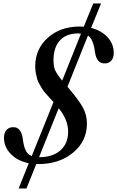

<svg xmlns="http://www.w3.org/2000/svg" viewBox="-20 -932 673 1102"><path d="M560.1 -912.1 502.9 -772Q562 -756.8 597.4 -718.3Q632.8 -679.7 632.8 -628.9Q632.8 -600.1 618.9 -584Q605 -567.9 580.1 -567.9Q533.7 -567.9 524.9 -634.8Q515.1 -708.5 484.9 -728L367.2 -434.1Q435.1 -354.5 457 -312.5Q479 -270.5 479 -223.1Q479 -122.1 399.9 -56.2Q320.8 9.8 198.2 9.8H188L131.8 149.9H86.9L145 4.9Q81.5 -7.8 42.2 -47.9Q2.9 -87.9 2.9 -141.1Q2.9 -169.4 17.1 -185.8Q31.2 -202.1 56.2 -202.1Q102.1 -202.1 110.8 -134.8Q116.7 -89.4 128.4 -66.9Q140.1 -44.4 162.1 -36.1L287.1 -346.2Q269 -365.7 264.4 -370.6Q259.8 -375.5 244.1 -393.6Q228.5 -411.6 223.4 -420.2Q218.3 -428.7 207.8 -446.5Q197.3 -464.4 193.4 -478.3Q189.5 -492.2 185.8 -511.5Q182.1 -530.8 182.1 -550.8Q182.1 -650.4 254.2 -715.1Q326.2 -779.8 438 -779.8Q441.9 -779.8 449.7 -779.3Q457.5 -778.8 460.9 -778.8L515.1 -912.1ZM204.1 -29.8Q282.7 -29.8 326.9 -69.1Q371.1 -108.4 371.1 -176.8Q371.1 -243.7 316.9 -311ZM287.1 -585.9Q287.1 -551.8 295.9 -530.3Q304.7 -508.8 336.9 -469.2L444.8 -738.8Q437.5 -740.2 429.2 -740.2Q360.8 -740.2 324 -700.2Q287.1 -660.2 287.1 -585.9Z"/></svg>

Font: Libre Caslon Text
Style: Italic
Weight: 400
Italic angle: -25°
Designer: Pablo Impallari, Rodrigo Fuenzalida
Foundry: Pablo Impallari, Rodrigo Fuenzalida
Version: Version 1.002